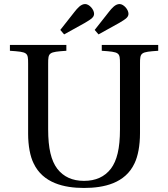

<svg xmlns="http://www.w3.org/2000/svg" viewBox="-20 -914 831 949"><path d="M448 -766 467 -744 568 -800C604 -821 615 -830 615 -846C615 -867 591 -894 571 -894C550 -894 533 -874 518 -855ZM278 -766 297 -744 398 -800C434 -821 445 -830 445 -846C445 -867 421 -894 401 -894C380 -894 363 -874 348 -855ZM29 -663C117 -657 119 -655 119 -599V-253C119 -194 129 -141 146 -107C192 -9 297 15 395 15C494 15 599 -8 645 -107C662 -142 672 -195 672 -255V-599C672 -655 675 -657 762 -663V-692H483V-663C571 -657 573 -655 573 -599V-275C573 -180 558 -120 528 -80C497 -40 453 -20 395 -20C338 -20 294 -40 263 -80C233 -120 218 -180 218 -275V-599C218 -655 221 -657 308 -663V-692H29Z"/></svg>

Font: Lingua Franca
Style: Regular
Weight: 400
Version: Version 1.19